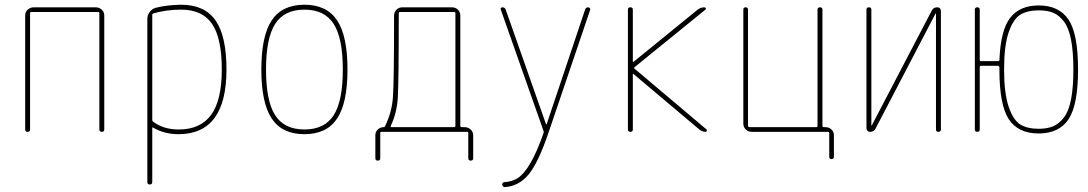

<svg xmlns="http://www.w3.org/2000/svg" viewBox="-20 -550 4540 801"><path d="M85 -9.8V-485.4Q85 -500 95.7 -509.8Q106.4 -519.5 121.1 -519.5H378.9Q393.6 -519.5 404.3 -509.8Q415 -500 415 -485.4V-9.8Q415 0 404.8 0Q394.5 0 394.5 -9.8V-495.1Q394.5 -500 389.6 -500H110.4Q105.5 -500 105.5 -495.1V-9.8Q105.5 0 95.2 0Q85 0 85 -9.8Z M615.2 -488.3V-48.8Q615.2 -44.9 619.1 -42Q663.1 -9.8 724.6 -9.8Q816.4 -9.8 860.8 -70.8Q905.3 -131.8 905.3 -259.8Q905.3 -390.6 864.7 -450.2Q824.2 -509.8 735.4 -509.8Q674.8 -509.8 620.1 -494.1Q615.2 -492.2 615.2 -488.3ZM594.7 210V-471.7Q594.7 -487.3 605 -500.5Q615.2 -513.7 629.9 -517.6Q675.8 -529.3 735.4 -530.3Q833 -530.3 878.9 -465.3Q924.8 -400.4 924.8 -259.8Q924.8 9.8 724.6 9.8Q665 9.8 619.1 -17.6Q615.2 -19.5 615.2 -15.6V209Q615.2 219.7 605 219.7Q594.7 219.7 594.7 210Z M1372.1 -450.2Q1334 -509.8 1250 -509.8Q1166 -509.8 1127.9 -450.2Q1089.8 -390.6 1089.8 -259.8Q1089.8 -128.9 1127.9 -69.3Q1166 -9.8 1250 -9.8Q1334 -9.8 1372.1 -69.3Q1410.2 -128.9 1410.2 -259.8Q1410.2 -390.6 1372.1 -450.2ZM1386.2 -55.2Q1342.8 9.8 1250 9.8Q1157.2 9.8 1113.8 -55.2Q1070.3 -120.1 1070.3 -260.3Q1070.3 -400.4 1113.8 -465.3Q1157.2 -530.3 1250 -530.3Q1342.8 -530.3 1386.2 -465.3Q1429.7 -400.4 1429.7 -260.3Q1429.7 -120.1 1386.2 -55.2Z M1610.4 -25.4Q1608.4 -20.5 1612.3 -19.5H1875Q1879.9 -19.5 1879.9 -25.4V-495.1Q1879.9 -500 1875 -500H1649.4Q1644.5 -500 1643.6 -495.1Q1643.6 -208 1639.6 -143.1Q1635.7 -78.1 1610.4 -25.4ZM1545.9 110.4V13.7Q1545.9 0 1556.2 -9.8Q1566.4 -19.5 1580.1 -19.5Q1585 -19.5 1586.9 -24.4Q1614.3 -81.1 1619.1 -142.1Q1624 -203.1 1624 -484.4Q1624 -499 1633.8 -509.3Q1643.6 -519.5 1659.2 -519.5H1865.2Q1879.9 -519.5 1890.1 -509.8Q1900.4 -500 1900.4 -485.4V-25.4Q1900.4 -20.5 1905.3 -19.5H1918Q1932.6 -19.5 1943.4 -9.8Q1954.1 0 1954.1 14.6V110.4Q1954.1 120.1 1943.8 120.1Q1933.6 120.1 1933.6 110.4V4.9Q1933.6 0 1928.7 0H1571.3Q1566.4 0 1566.4 4.9V110.4Q1566.4 120.1 1556.2 120.1Q1545.9 120.1 1545.9 110.4Z M2247.1 -4.9 2069.3 -509.8Q2067.4 -513.7 2069.8 -516.6Q2072.3 -519.5 2076.2 -519.5Q2085.9 -519.5 2089.8 -509.8L2257.8 -32.2Q2257.8 -31.2 2258.8 -31.2Q2260.7 -31.2 2260.7 -32.2L2420.9 -509.8Q2423.8 -519.5 2433.6 -519.5Q2436.5 -519.5 2439.9 -516.6Q2443.4 -513.7 2442.4 -509.8L2269.5 0Q2225.6 129.9 2184.6 178.7Q2143.6 227.5 2085 230.5Q2081.1 230.5 2078.1 227.1Q2075.2 223.6 2075.2 219.7Q2075.2 215.8 2077.6 212.9Q2080.1 210 2084 210Q2117.2 208 2141.6 191.9Q2166 175.8 2192.9 130.4Q2219.7 85 2248 3.9Q2249 1 2247.1 -4.9Z M2599.6 -9.8V-509.8Q2599.6 -519.5 2609.9 -519.5Q2620.1 -519.5 2620.1 -509.8V-293Q2620.1 -292 2621.1 -292H2623L2890.6 -509.8Q2903.3 -519.5 2918.9 -519.5Q2922.9 -519.5 2924.3 -515.6Q2925.8 -511.7 2922.9 -509.8L2627 -269.5Q2624 -266.6 2627 -263.7L2927.7 -9.8Q2929.7 -7.8 2928.7 -3.9Q2927.7 0 2923.8 0Q2910.2 0 2897.5 -9.8L2623 -241.2Q2622.1 -242.2 2621.1 -242.2Q2620.1 -242.2 2620.1 -241.2V-9.8Q2620.1 0 2609.9 0Q2599.6 0 2599.6 -9.8Z M3116.2 0Q3101.6 0 3091.3 -9.8Q3081.1 -19.5 3081.1 -35.2V-509.8Q3081.1 -519.5 3090.8 -519.5Q3100.6 -519.5 3100.6 -509.8V-25.4Q3100.6 -20.5 3106.4 -19.5H3385.7Q3390.6 -19.5 3390.6 -25.4V-509.8Q3390.6 -519.5 3400.9 -519.5Q3411.1 -519.5 3411.1 -509.8V-25.4Q3411.1 -20.5 3416 -19.5H3423.8Q3438.5 -19.5 3448.7 -9.8Q3459 0 3459 14.6V103.5Q3459 113.3 3449.2 113.8Q3439.5 114.3 3439.5 103.5V4.9Q3439.5 0 3433.6 0Z M3610.4 0Q3595.7 0 3594.7 -15.6V-509.8Q3594.7 -519.5 3605 -519.5Q3615.2 -519.5 3615.2 -509.8V-27.3Q3615.2 -26.4 3616.2 -26.4Q3617.2 -26.4 3617.2 -27.3L3867.2 -505.9Q3874 -519.5 3889.6 -519.5Q3904.3 -519.5 3905.3 -503.9V-9.8Q3905.3 0 3895 0Q3884.8 0 3884.8 -9.8V-493.2Q3884.8 -494.1 3883.8 -494.1Q3882.8 -494.1 3882.8 -493.2L3632.8 -13.7Q3626 0 3610.4 0Z M4313.5 -506.8Q4266.6 -506.8 4236.8 -488.8Q4207 -470.7 4188 -415Q4168.9 -359.4 4168.9 -260.3Q4168.9 -161.1 4188 -105Q4207 -48.8 4236.3 -30.8Q4265.6 -12.7 4313.5 -12.7Q4348.6 -12.7 4373 -22.9Q4397.5 -33.2 4418 -59.1Q4438.5 -85 4448.2 -134.8Q4458 -184.6 4458 -259.8Q4458 -335 4448.2 -384.8Q4438.5 -434.6 4418 -460.9Q4397.5 -487.3 4373 -497.1Q4348.6 -506.8 4313.5 -506.8ZM4046.9 -9.8V-509.8Q4046.9 -519.5 4057.1 -519.5Q4067.4 -519.5 4067.4 -509.8V-299.8Q4067.4 -294.9 4072.3 -294.9H4143.6Q4148.4 -294.9 4149.4 -298.8Q4154.3 -423.8 4194.3 -475.6Q4234.4 -527.3 4313.5 -527.3Q4398.4 -527.3 4438 -467.8Q4477.5 -408.2 4477.5 -260.3Q4477.5 -112.3 4438 -52.7Q4398.4 6.8 4313 6.8Q4227.5 6.8 4188.5 -52.7Q4149.4 -112.3 4149.4 -259.8V-268.6Q4149.4 -274.4 4143.6 -275.4H4072.3Q4067.4 -275.4 4067.4 -269.5V-9.8Q4067.4 0 4057.1 0Q4046.9 0 4046.9 -9.8Z"/></svg>

Font: Rounded Mgen+ 1mn thin
Style: Regular
Weight: 100
Designer: [Source Han Sans]
Ryoko NISHIZUKA  (kana & ideographs); Paul D. Hunt (Latin, Greek & Cyrillic); Wenlong ZHANG  (bopomofo
Version: Version 1.059.20150602